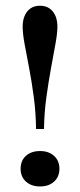

<svg xmlns="http://www.w3.org/2000/svg" viewBox="-20 -651 285 682"><path d="M108.1 -192.7Q107.3 -251.6 100 -306.5Q92.7 -361.3 83.5 -409.3Q74.2 -457.3 67.3 -494.8Q60.5 -532.3 60.5 -555.6Q60.5 -590.3 77 -610.5Q93.5 -630.6 121.8 -630.6Q150.8 -630.6 167.3 -610.5Q183.9 -590.3 183.9 -555.6Q183.9 -533.1 177 -495.2Q170.2 -457.3 161.3 -409.3Q152.4 -361.3 144.8 -306Q137.1 -250.8 136.3 -192.7ZM122.6 11.3Q91.1 11.3 72.2 -6Q53.2 -23.4 53.2 -51.6Q53.2 -80.6 72.2 -97.6Q91.1 -114.5 122.6 -114.5Q153.2 -114.5 172.2 -97.2Q191.1 -79.8 191.1 -51.6Q191.1 -23.4 172.2 -6Q153.2 11.3 122.6 11.3Z"/></svg>

Font: Playfair SemiBold
Style: Regular
Weight: 600
Designer: Claus Eggers Sørensen
Foundry: Claus Eggers Sørensen
Version: Version 2.001;gftools[0.9.30]